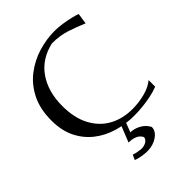

<svg xmlns="http://www.w3.org/2000/svg" viewBox="-250 -796 1132 1132"><g transform="rotate(-45 316.0 -229.5)"><path d="M395 12Q323 12 257 -7.5Q191 -27 139.5 -67.5Q88 -108 58 -169Q28 -230 28 -313Q28 -409 62.5 -477.5Q97 -546 154 -589.5Q211 -633 279 -653.5Q347 -674 413 -674Q444 -674 478 -669Q512 -664 541 -657Q570 -650 586 -644L576 -576Q522 -599 469.5 -616Q417 -633 352 -633Q246 -609 190 -528.5Q134 -448 134 -329Q134 -229 170.5 -160.5Q207 -92 270 -57.5Q333 -23 414 -23Q467 -23 519 -36.5Q571 -50 602 -77V-22Q572 -10 535 -2.5Q498 5 461.5 8.5Q425 12 395 12ZM299 215Q280 215 254 210.5Q228 206 211 199L225 168Q238 173 259.5 176.5Q281 180 287 180Q311 180 328 168.5Q345 157 345 141Q333 118 310 109Q287 100 258 100L298 0H333L308 65Q339 65 371 82Q403 99 420 132Q420 166 384.5 190.5Q349 215 299 215Z"/></g></svg>

Font: Belleza
Style: Regular
Weight: 400
Designer: Eduardo Rodriguez Tunni
Foundry: Eduardo Rodriguez Tunni
Version: Version 1.003; ttfautohint (v1.8.4.7-5d5b)